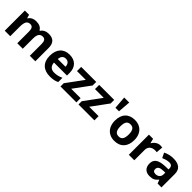

<svg xmlns="http://www.w3.org/2000/svg" viewBox="360 -2193 3681 3681"><g transform="rotate(45 2201.0 -352.0)"><path d="M566.9 0H418V-318.8Q418 -377.9 398.2 -407.5Q378.4 -437 335.9 -437Q278.8 -437 252.9 -395Q227.1 -353 227.1 -256.8V0H78.1V-545.9H191.9L211.9 -476.1H220.2Q242.2 -513.7 283.7 -534.9Q325.2 -556.2 378.9 -556.2Q501.5 -556.2 544.9 -476.1H558.1Q580.1 -514.2 622.8 -535.2Q665.5 -556.2 719.2 -556.2Q812 -556.2 859.6 -508.5Q907.2 -460.9 907.2 -356V0H757.8V-318.8Q757.8 -377.9 738 -407.5Q718.3 -437 675.8 -437Q621.1 -437 594 -397.9Q566.9 -358.9 566.9 -273.9Z M1286.1 -450.2Q1238.8 -450.2 1211.9 -420.2Q1185.1 -390.1 1181.2 -335H1390.1Q1389.2 -390.1 1361.3 -420.2Q1333.5 -450.2 1286.1 -450.2ZM1307.1 9.8Q1175.3 9.8 1101.1 -63Q1026.9 -135.7 1026.9 -269Q1026.9 -406.2 1095.5 -481.2Q1164.1 -556.2 1285.2 -556.2Q1400.9 -556.2 1465.3 -490.2Q1529.8 -424.3 1529.8 -308.1V-235.8H1177.7Q1180.2 -172.4 1215.3 -136.7Q1250.5 -101.1 1314 -101.1Q1363.3 -101.1 1407.2 -111.3Q1451.2 -121.6 1499 -144V-28.8Q1460 -9.3 1415.5 0.2Q1371.1 9.8 1307.1 9.8Z M2021 0H1589.8V-87.9L1842.8 -432.1H1605V-545.9H2012.2V-449.2L1766.1 -113.8H2021Z M2508.8 0H2077.6V-87.9L2330.6 -432.1H2092.8V-545.9H2500V-449.2L2253.9 -113.8H2508.8Z M2739.7 -713.9 2719.7 -456.1H2623.5L2603.5 -713.9Z M2941.4 -273.9Q2941.4 -192.9 2968 -151.4Q2994.6 -109.9 3054.7 -109.9Q3114.3 -109.9 3140.4 -151.1Q3166.5 -192.4 3166.5 -273.9Q3166.5 -355 3140.1 -395.5Q3113.8 -436 3053.7 -436Q2994.1 -436 2967.8 -395.8Q2941.4 -355.5 2941.4 -273.9ZM3318.8 -273.9Q3318.8 -140.6 3248.5 -65.4Q3178.2 9.8 3052.7 9.8Q2974.1 9.8 2914.1 -24.7Q2854 -59.1 2821.8 -123.5Q2789.6 -188 2789.6 -273.9Q2789.6 -407.7 2859.4 -481.9Q2929.2 -556.2 3055.7 -556.2Q3134.3 -556.2 3194.3 -522Q3254.4 -487.8 3286.6 -423.8Q3318.8 -359.9 3318.8 -273.9Z M3746.6 -556.2Q3776.9 -556.2 3796.9 -551.8L3785.6 -412.1Q3767.6 -417 3741.7 -417Q3670.4 -417 3630.6 -380.4Q3590.8 -343.8 3590.8 -277.8V0H3441.9V-545.9H3554.7L3576.7 -454.1H3584Q3609.4 -500 3652.6 -528.1Q3695.8 -556.2 3746.6 -556.2Z M4222.7 0 4193.8 -74.2H4189.9Q4152.3 -26.9 4112.5 -8.5Q4072.8 9.8 4008.8 9.8Q3930.2 9.8 3885 -35.2Q3839.8 -80.1 3839.8 -163.1Q3839.8 -250 3900.6 -291.3Q3961.4 -332.5 4084 -336.9L4178.7 -339.8V-363.8Q4178.7 -446.8 4093.8 -446.8Q4028.3 -446.8 3939.9 -407.2L3890.6 -507.8Q3984.9 -557.1 4099.6 -557.1Q4209.5 -557.1 4268.1 -509.3Q4326.7 -461.4 4326.7 -363.8V0ZM4178.7 -252.9 4121.1 -251Q4056.2 -249 4024.4 -227.5Q3992.7 -206.1 3992.7 -162.1Q3992.7 -99.1 4064.9 -99.1Q4116.7 -99.1 4147.7 -128.9Q4178.7 -158.7 4178.7 -208Z"/></g></svg>

Font: Samim FD
Style: Bold-FD
Weight: 700
Foundry: DejaVu fonts team - Redesigned by Saber Rastikerdar
Version: Version 4.0.1